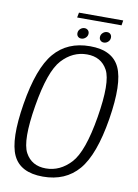

<svg xmlns="http://www.w3.org/2000/svg" viewBox="-92 -897 692 962"><g transform="rotate(10 253.5 -416.0)"><path d="M194.5 4.5Q309 4.5 375.5 -73.2Q442 -151 472.5 -337.5Q502.5 -523 466 -601.5Q429.5 -680 315 -680Q200 -680 133.5 -602Q67 -524 36.5 -337.5Q6 -151.5 42.8 -73.5Q79.5 4.5 194.5 4.5ZM202 -38.5Q129.5 -38.5 97.5 -97.8Q65.5 -157 95.5 -337.5Q125.5 -518.5 180 -577.8Q234.5 -637 307 -637Q379.5 -637 411.5 -577.8Q443.5 -518.5 413.5 -337.5Q383.5 -157 328.8 -97.8Q274 -38.5 202 -38.5ZM264 -710Q276 -710 286 -719Q296 -728 296 -741Q296 -751.5 289 -758Q282 -764.5 272 -764.5Q260 -764.5 250.2 -755.5Q240.5 -746.5 240.5 -733.5Q240.5 -723 247 -716.5Q253.5 -710 264 -710ZM378.5 -710Q391 -710 400.5 -719Q410 -728 410 -741Q410 -751.5 403.5 -758Q397 -764.5 386.5 -764.5Q374.5 -764.5 364.8 -755.5Q355 -746.5 355 -733.5Q355 -723 361.8 -716.5Q368.5 -710 378.5 -710ZM225.5 -810.5H451.5L455.5 -836H230.5Z"/></g></svg>

Font: Anybody SemiCondensed Light
Style: Italic
Weight: 300
Width: 4
Italic angle: -10°
Version: Version 1.113;gftools[0.9.25]